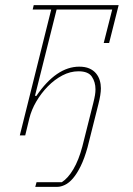

<svg xmlns="http://www.w3.org/2000/svg" viewBox="-20 -526 518 746"><path d="M122 182H220Q244 167 265 131.5Q286 96 300 43L342 -124Q347 -144 349 -156Q351 -168 351 -179Q351 -207 337 -228Q323 -249 285 -249Q253 -249 222.5 -233Q192 -217 166 -190.5Q140 -164 121 -131.5Q102 -99 94 -66L78 0H57L179 -489H107L111 -506H441L404 -359H383L416 -489H200L116 -154L121 -153Q199 -267 288 -267Q311 -267 327 -260Q343 -253 353 -241Q363 -229 367.5 -214Q372 -199 372 -183Q372 -159 362 -120L320 47Q308 90 293.5 119.5Q279 149 263.5 167Q248 185 232 192.5Q216 200 203 200H117Z"/></svg>

Font: IBM Plex Serif Thin
Style: Italic
Weight: 100
Italic angle: -14°
Designer: Mike Abbink, Paul van der Laan, Pieter van Rosmalen
Foundry: Bold Monday
Version: Version 3.001